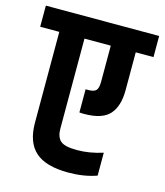

<svg xmlns="http://www.w3.org/2000/svg" viewBox="-136 -741 709 825"><g transform="rotate(15 218.0 -329.0)"><path d="M244 5Q144 5 97.5 -36.5Q51 -78 51 -165V-569H-34V-663H470V-569H391V-401Q391 -329 358 -292.5Q325 -256 245 -256Q231 -256 224 -257V-360H236Q262 -360 271 -370.5Q280 -381 280 -408V-569H163V-168Q163 -132 181.5 -115Q200 -98 255.5 -98Q311 -98 370 -117V-15Q314 5 244 5Z"/></g></svg>

Font: Khand SemiBold
Style: Regular
Weight: 600
Designer: Devanagari: Sanchit Sawaria, Jyotish Sonowal; Latin: Satya Rajpurohit
Foundry: Indian Type Foundry
Version: Version 1.101;PS 1.0;hotconv 1.0.78;makeotf.lib2.5.61930; tt